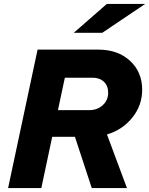

<svg xmlns="http://www.w3.org/2000/svg" viewBox="-20 -951 754 971"><path d="M21 0 170 -700H478Q576 -700 637.5 -643.5Q699 -587 699 -497Q699 -418 649 -356Q599 -294 521 -271L622 0H444L359 -259H244L189 0ZM448 -558H308L273 -394H431Q472 -394 499.5 -419Q527 -444 527 -482Q527 -517 505.5 -537.5Q484 -558 448 -558ZM520 -931H714L497 -785H353Z"/></svg>

Font: Red Hat Text
Style: Bold Italic
Weight: 700
Italic angle: -12°
Designer: Pentagram / MCKL
Foundry: Pentagram / MCKL
Version: Version 1.003; Red Hat Text Bold Italic